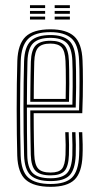

<svg xmlns="http://www.w3.org/2000/svg" viewBox="-20 -721 383 748"><path d="M177 6.8Q112.2 6.8 80.9 -20.1Q49.5 -47 47.2 -114.5Q46.2 -151.2 45.6 -198.1Q45 -245 45 -295.5Q45 -346 45.6 -394.8Q46.2 -443.5 47.5 -484Q49.8 -549.2 79.6 -578Q109.5 -606.8 176.5 -606.8Q238.5 -606.8 268.6 -579.8Q298.8 -552.8 301.5 -485.8Q302.2 -472.5 302.6 -451.4Q303 -430.2 303 -403.2Q303 -376.2 302.5 -344.9Q302 -313.5 300.5 -280H111.2Q111.2 -250.8 111.5 -223.1Q111.8 -195.5 112.2 -169.5Q112.8 -143.5 113.5 -118.8Q114.8 -80 128.5 -64.4Q142.2 -48.8 177 -48.8Q209 -48.8 221.2 -63.2Q233.5 -77.8 235.2 -117.8Q236 -133.8 235.8 -156.8Q235.5 -179.8 234.2 -206H247.5Q248.8 -178.5 249 -156.2Q249.2 -134 248.5 -117Q246.8 -71.8 231 -54.8Q215.2 -37.8 177 -37.8Q135.8 -37.8 118.5 -55.5Q101.2 -73.2 100 -117.8Q99.5 -139.8 99 -169.9Q98.5 -200 98.2 -231.9Q98 -263.8 98 -291H288Q289 -322 289.4 -351.4Q289.8 -380.8 289.8 -406.2Q289.8 -431.8 289.4 -452Q289 -472.2 288.2 -485.5Q285.5 -548.2 257.8 -572Q230 -595.8 176.5 -595.8Q115 -595.8 88.9 -568.9Q62.8 -542 60.8 -483.2Q59.5 -442.2 58.9 -394.1Q58.2 -346 58.2 -296.2Q58.2 -246.5 58.9 -200Q59.5 -153.5 60.5 -115.5Q62.5 -53.8 90.2 -29Q118 -4.2 177 -4.2Q235.2 -4.2 260.4 -29.2Q285.5 -54.2 288.2 -115.2Q288.8 -126.2 288.9 -141Q289 -155.8 288.6 -172.4Q288.2 -189 287.2 -206H300.5Q301.8 -183 302.1 -158.5Q302.5 -134 301.5 -114.5Q298.8 -48.8 270.4 -21Q242 6.8 177 6.8ZM177 -15.5Q123.5 -15.5 99.5 -38Q75.5 -60.5 73.8 -116Q72.5 -156.2 72 -204.4Q71.5 -252.5 71.5 -302.6Q71.5 -352.8 72.1 -399.2Q72.8 -445.8 73.8 -482.2Q75.8 -539.2 100.4 -561.9Q125 -584.5 176.5 -584.5Q224.5 -584.5 248.6 -563.2Q272.8 -542 275 -485Q275.8 -470.2 276.2 -443.1Q276.8 -416 276.5 -379.9Q276.2 -343.8 275 -302.2H84.8Q84.8 -249.2 85.1 -207.8Q85.5 -166.2 86.2 -117Q87 -68 107.1 -47.2Q127.2 -26.5 177 -26.5Q221.5 -26.5 240.5 -45.9Q259.5 -65.2 261.8 -116.2Q262.5 -133.2 262.2 -156.4Q262 -179.5 260.8 -206H274Q275.2 -180.8 275.5 -157.2Q275.8 -133.8 275 -115.8Q272.5 -59.8 250.8 -37.6Q229 -15.5 177 -15.5ZM84.8 -313.2H262Q263 -349.5 263.1 -383.2Q263.2 -417 262.9 -443.6Q262.5 -470.2 261.8 -484.5Q259.8 -534.8 239.4 -554.1Q219 -573.5 176.5 -573.5Q131.2 -573.5 109.9 -553.4Q88.5 -533.2 87 -481.8Q86 -452.2 85.5 -405.8Q85 -359.2 84.8 -313.2ZM98 -324.5Q98.2 -346.8 98.4 -372.6Q98.5 -398.5 99 -426.1Q99.5 -453.8 100.2 -481Q101.8 -526.5 119.4 -544.4Q137 -562.2 176.5 -562.2Q214 -562.2 230.4 -544.9Q246.8 -527.5 248.5 -483.8Q249 -471.5 249.5 -448.1Q250 -424.8 249.9 -393.1Q249.8 -361.5 248.8 -324.5ZM111.5 -335.5H235.8Q236.5 -368.2 236.6 -397.8Q236.8 -427.2 236.2 -449.6Q235.8 -472 235.2 -483.2Q233.5 -522 220.1 -536.6Q206.8 -551.2 176.5 -551.2Q143 -551.2 128.9 -535.8Q114.8 -520.2 113.5 -480.5Q113 -458.8 112.5 -435.8Q112 -412.8 111.8 -387.9Q111.5 -363 111.5 -335.5ZM193 -689.5V-700.8H252.2V-689.5ZM96.8 -645V-656.2H155.8V-645ZM96.8 -667.2V-678.5H155.8V-667.2ZM96.8 -689.5V-700.8H155.8V-689.5ZM193 -645V-656.2H252.2V-645ZM193 -667.2V-678.5H252.2V-667.2Z"/></svg>

Font: Big Shoulders Inline Display Thin
Style: Regular
Weight: 400
Version: Version 2.002